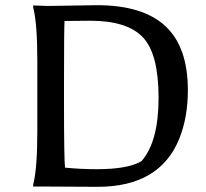

<svg xmlns="http://www.w3.org/2000/svg" viewBox="-20 -721 794 741"><path d="M166 -698Q351 -701 354 -701Q531 -701 618 -620.5Q705 -540 705 -373Q705 -268 672 -186Q597 0 357 0L167 -1H108V-8Q124 -70 124 -211V-490Q124 -631 108 -693V-700ZM353 -68Q474 -68 526 -99Q592 -174 592 -343.5Q592 -513 531.5 -577Q471 -641 328 -641Q325 -641 229 -640Q227 -602 227 -394V-334Q227 -104 231 -74Q291 -68 353 -68Z"/></svg>

Font: Asul
Style: Regular
Weight: 400
Version: Version 1.001